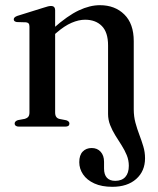

<svg xmlns="http://www.w3.org/2000/svg" viewBox="-20 -488 610 740"><path d="M192.5 -449V-55Q192.5 -43.5 196.8 -37.5Q201 -31.5 209.5 -29.5L235.5 -24.5Q247.5 -20.5 247.5 -12Q247.5 0 232 0H52.5Q45 0 40.8 -3.2Q36.5 -6.5 36.5 -12Q36.5 -16.5 39.8 -19.8Q43 -23 49 -25L76 -30Q84.5 -32.5 89 -38Q93.5 -43.5 93.5 -54.5V-385Q93.5 -393.5 90.5 -397.2Q87.5 -401 80.5 -402L45 -403Q39 -404 36 -406.5Q33 -409 33 -413.5Q33 -422 47.5 -427L148.5 -458.5Q159 -462 165.2 -463.5Q171.5 -465 177.5 -465Q184.5 -465 188.5 -460.8Q192.5 -456.5 192.5 -449ZM396.5 -48.5V-313Q396.5 -363.5 372.5 -387.8Q348.5 -412 308 -412Q283.5 -412 256 -400.2Q228.5 -388.5 197.5 -361.5L177 -344L162.5 -358.5L185 -378.5Q241 -428 283.8 -448Q326.5 -468 365 -468Q423 -468 459.2 -432.2Q495.5 -396.5 495.5 -329.5V-66.5Q495.5 -39 502 -15Q508.5 9 517 31.2Q525.5 53.5 532.2 75.8Q539 98 539 122Q539 171.5 505 201.8Q471 232 413 232Q372 232 343.5 219Q315 206 300.2 184.2Q285.5 162.5 285.5 137Q285.5 110 298.8 96.2Q312 82.5 333.5 82.5Q355 82.5 368 97Q381 111.5 381 135.5V161.5Q381 185 392 197Q403 209 424 209Q449.5 209 463 194Q476.5 179 476.5 151Q476.5 129.5 468.5 110Q460.5 90.5 448.5 71.8Q436.5 53 424.5 33.8Q412.5 14.5 404.5 -6Q396.5 -26.5 396.5 -48.5Z"/></svg>

Font: Fraunces 60pt
Style: Regular
Weight: 400
Version: Version 1.000;[b76b70a41]